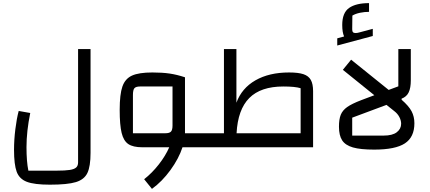

<svg xmlns="http://www.w3.org/2000/svg" viewBox="-20 -945 2759 1232"><path d="M345 150Q398 150 427 145.5Q456 141 468.5 130Q481 119 481 97V-630H561V36Q561 122 541 164.5Q521 207 467 223.5Q413 240 300 240Q200 240 152 221.5Q104 203 87 157Q70 111 70 16Q70 -47 78.5 -116Q87 -185 100 -233L174 -220Q150 -102 150 -1Q150 91 162 150Z M1297 0H1151Q1127 73 1073.5 146.5Q1020 220 955 267L905 205Q956 165 999 110Q1042 55 1066 0H893Q834 0 803.5 -20.5Q773 -41 760.5 -92Q748 -143 748 -240Q748 -340 765.5 -390Q783 -440 827 -460Q871 -480 958 -480Q1022 -480 1069 -473Q1116 -466 1167 -449V-90H1297ZM1041 -90Q1067 -90 1077 -100.5Q1087 -111 1087 -140V-390H879Q852 -390 842.5 -379Q833 -368 833 -335V-90Z M1989 -360V0H1257V-90H1417V-630H1497V-286Q1531 -379 1619 -429.5Q1707 -480 1835 -480Q1894 -480 1927 -469Q1960 -458 1974.5 -432Q1989 -406 1989 -360ZM1909 -379Q1874 -390 1798 -390Q1653 -390 1579.5 -316Q1506 -242 1498 -90H1909Z M2144 0ZM2639 -154Q2639 -65 2578 -25Q2517 15 2381 15Q2293 15 2244.5 1Q2196 -13 2175.5 -44.5Q2155 -76 2155 -132Q2155 -180 2166.5 -208.5Q2178 -237 2207.5 -258Q2237 -279 2297 -302L2382 -334L2180 -497L2233 -562L2474 -368L2536 -391V-630H2616V-429Q2616 -381 2602.5 -352.5Q2589 -324 2557 -312V-305Q2603 -265 2621 -231Q2639 -197 2639 -154ZM2554 -151Q2554 -172 2542.5 -194Q2531 -216 2510 -232L2460 -272L2240 -190V-75H2442Q2498 -75 2526 -96.5Q2554 -118 2554 -151ZM2372 -760V-714L2144 -653V-699L2188 -711Q2176 -737 2176 -785Q2176 -863 2220 -894Q2264 -925 2348 -925V-869Q2319 -869 2290 -863Q2261 -857 2241 -845L2240 -757Q2240 -744 2245 -738.5Q2250 -733 2261 -733Q2273 -733 2286 -737Z"/></svg>

Font: Changa
Style: Regular
Weight: 400
Designer: Eduardo Rodriguez Tunni
Foundry: Eduardo Rodriguez Tunni
Version: Version 2.002; ttfautohint (v1.5.10-5e6f)